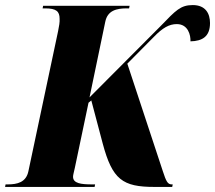

<svg xmlns="http://www.w3.org/2000/svg" viewBox="-44 -737 848 757"><path d="M-24 0H329L331 -10H318C276 -10 244 -14 244 -40C244 -46 246 -53 251 -75L305 -332L316 -341L361 -171C399 -29 439 0 565 0H635L637 -10H633C617 -10 611 -22 598 -62L458 -486L563 -592C597 -627 623 -642 653 -642C698 -642 708 -598 707 -574C754 -575 784 -593 784 -646C784 -683 767 -717 716 -717C668 -717 649 -696 591 -636L309 -353L371 -651C380 -696 416 -704 456 -704H465L467 -714H126L124 -704H134C178 -704 191 -692 191 -663C192 -651 189 -633 185 -614L68 -62C59 -18 24 -10 -13 -10H-22Z"/></svg>

Font: Noto Serif Display Condensed Black
Style: Italic
Weight: 900
Width: 3
Italic angle: -12°
Designer: Monotype Design Team
Foundry: Monotype Imaging Inc.
Version: Version 2.009